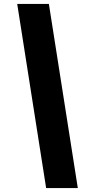

<svg xmlns="http://www.w3.org/2000/svg" viewBox="-20 -862 455 982"><path d="M216 100 68 -842H230L378 100Z"/></svg>

Font: Montserrat Alternates ExtraBold
Style: Italic
Weight: 800
Italic angle: -11.3°
Designer: Julieta Ulanovsky
Foundry: Julieta Ulanovsky
Version: Version 7.200